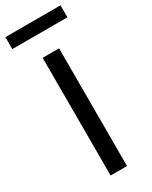

<svg xmlns="http://www.w3.org/2000/svg" viewBox="-253 -922 770 972"><g transform="rotate(-30 132.0 -436.5)"><path d="M0 0ZM82 -688H178V0H82ZM-29 -873H293V-803H-29Z"/></g></svg>

Font: sheba-seeBold
Style: Regular
Weight: 600
Designer: Mohamed Galeb, the designers
Foundry: Kief Type Foundry
Version: Version 2.010; ttfautohint (v1.5.33-1714) -l 8 -r 50 -G 200 